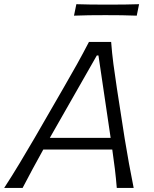

<svg xmlns="http://www.w3.org/2000/svg" viewBox="-48 -918 750 938"><path d="M-27.5 0Q10 -57.5 48.5 -121.5Q87 -185.5 120.5 -243L262 -488Q298.5 -551 328 -604Q357.5 -657 386.5 -713H495Q499 -659.5 506 -605.8Q513 -552 523 -487L561 -242Q570.5 -183 582 -119.8Q593.5 -56.5 605 0H522.5Q519 -45 513.2 -92.8Q507.5 -140.5 500.5 -187.5H163.5Q137.5 -141 112 -93.5Q86.5 -46 62.5 0ZM206 -263Q201 -253.5 195.5 -244.5H492.5Q491.5 -252.5 490 -261.5L433 -647H425ZM313.5 -841.5 325 -897.5Q359.5 -896 397.8 -895.8Q436 -895.5 478 -895.5Q519.5 -895.5 558 -895.8Q596.5 -896 631.5 -897.5L620 -841.5Q585.5 -843 547 -843.5Q508.5 -844 467 -844Q425 -844 386.5 -843.5Q348 -843 313.5 -841.5Z"/></svg>

Font: Commissioner Flair Light
Style: Italic
Weight: 300
Italic angle: -12°
Designer: Kostas Bartsokas
Foundry: Kostas Bartsokas
Version: Version 1.000; ttfautohint (v1.8.3)